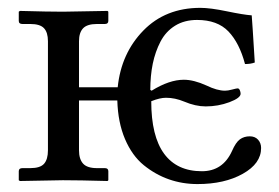

<svg xmlns="http://www.w3.org/2000/svg" viewBox="-20 -459 711 489"><path d="M278.8 -203.1H181.2V-76.2Q181.2 -53.7 191.7 -42.2Q202.1 -30.8 227.1 -30.8H247.1Q255.9 -30.8 255.9 -22.9V0L253.9 2Q181.2 0 140.1 0L30.8 2L27.8 0V-22.9Q27.8 -30.8 37.1 -30.8H57.1Q82.5 -30.8 92.3 -42Q102.1 -53.2 102.1 -76.2V-354Q102.1 -376.5 92 -387.2Q82 -397.9 57.1 -397.9H37.1Q27.8 -397.9 27.8 -405.8V-429.2L30.8 -431.2Q103 -429.2 140.1 -429.2L253.9 -431.2L255.9 -429.2V-405.8Q255.9 -397.9 247.1 -397.9H227.1Q202.1 -397.9 191.7 -387Q181.2 -376 181.2 -354V-236.8H279.8Q288.6 -323.2 345 -381.1Q401.4 -439 490.2 -439Q515.6 -439 557.9 -430.2Q600.1 -421.4 621.1 -419.9Q622.6 -402.8 628.9 -299.8Q618.7 -295.9 604 -295.9Q589.8 -349.6 561.8 -378.9Q533.7 -408.2 481.9 -408.2Q449.7 -408.2 426 -393.6Q402.3 -378.9 388.9 -353.3Q375.5 -327.6 369.1 -296.9Q362.8 -266.1 362.8 -230L366.2 -228Q411.1 -255.9 448.2 -255.9Q473.6 -255.9 505.9 -241.2Q533.2 -228 553.2 -228Q560.5 -228 571.5 -231Q582.5 -233.9 585 -233.9Q588.9 -233.9 590.8 -229.2Q592.8 -224.6 592.8 -220.2Q592.8 -209.5 564.2 -198.7Q535.6 -188 503.9 -188Q478 -188 449.2 -200.2Q425.8 -210 402.8 -210Q387.2 -210 365.2 -201.2Q365.2 -112.3 397.9 -67.6Q430.7 -22.9 494.1 -22.9Q547.4 -22.9 570.8 -74.2Q580.6 -96.7 591.1 -104.2Q601.6 -111.8 616.2 -111.8Q629.4 -111.8 637.2 -103.3Q645 -94.7 645 -82Q645 -42.5 598.4 -16.4Q551.8 9.8 482.9 9.8Q444.8 9.8 410.4 -2.2Q376 -14.2 346.2 -38.3Q316.4 -62.5 298.3 -105Q280.3 -147.5 278.8 -203.1Z"/></svg>

Font: Common Serif Medium
Style: Regular
Weight: 500
Designer: Philipp H. Poll, Khaled Hosny
Foundry: Stefan Peev, Context Ltd.
Version: Version 1.026